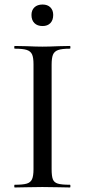

<svg xmlns="http://www.w3.org/2000/svg" viewBox="-20 -828 375 848"><path d="M289 -12Q291 -12 291 -6Q291 0 289 0Q257 0 239 -1L167 -2L97 -1Q78 0 45 0Q43 0 43 -6Q43 -12 45 -12Q81 -12 98 -17Q115 -22 121.5 -36.5Q128 -51 128 -81V-544Q128 -574 121.5 -588Q115 -602 98 -607.5Q81 -613 45 -613Q43 -613 43 -619Q43 -625 45 -625L97 -624Q141 -622 167 -622Q196 -622 240 -624L289 -625Q291 -625 291 -619Q291 -613 289 -613Q253 -613 236.5 -607Q220 -601 214 -586.5Q208 -572 208 -542V-81Q208 -50 213.5 -36Q219 -22 235.5 -17Q252 -12 289 -12ZM119 -762Q119 -783 132 -795.5Q145 -808 168 -808Q190 -808 202.5 -795.5Q215 -783 215 -762Q215 -739 202.5 -726Q190 -713 168 -713Q145 -713 132 -726Q119 -739 119 -762Z"/></svg>

Font: Cormorant Unicase Medium
Style: Regular
Weight: 500
Designer: Christian Thalmann (Catharsis Fonts)
Foundry: Catharsis Fonts
Version: Version 4.000